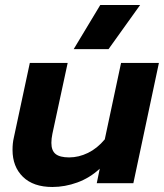

<svg xmlns="http://www.w3.org/2000/svg" viewBox="-20 -731 655 766"><path d="M380 -711H539L413 -535H274ZM30 -133Q30 -160 35 -181L99 -480H250L189 -197Q185 -178 185 -161Q185 -130 202 -116.5Q219 -103 256 -103Q294 -103 331 -121Q368 -139 398 -175L463 -480H614L512 0H366L378 -58Q338 -21 288.5 -3Q239 15 189 15Q113 15 71.5 -25.5Q30 -66 30 -133Z"/></svg>

Font: Prompt SemiBold
Style: Italic
Weight: 600
Italic angle: -12°
Designer: Katatrad Team
Foundry: CadsonDemak
Version: Version 1.001